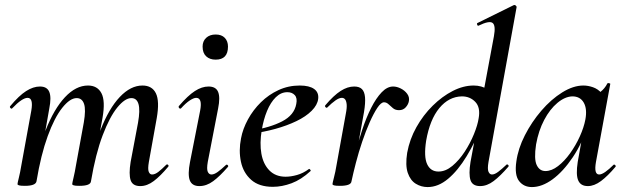

<svg xmlns="http://www.w3.org/2000/svg" viewBox="-20 -746 2537 779"><path d="M549 9Q518 9 510 -15Q502 -39 510 -89L540 -248Q549 -299 542 -323.5Q535 -348 513 -348Q487 -348 456 -310Q425 -272 396.5 -197Q368 -122 349 -10L334 -11Q354 -132 388 -219Q422 -306 466 -352.5Q510 -399 558 -399Q597 -399 612.5 -367.5Q628 -336 616 -267L584 -89Q579 -60 583.5 -49Q588 -38 597 -38Q609 -38 623 -49Q637 -60 654 -77Q658 -81 662 -77Q666 -73 662 -69Q631 -32 604 -11.5Q577 9 549 9ZM81 8Q63 8 57 6Q51 4 51 1Q51 -3 56.5 -25Q62 -47 66 -72L107 -297Q116 -349 92 -349Q81 -349 65.5 -338.5Q50 -328 30 -307Q27 -303 22.5 -307.5Q18 -312 22 -316Q57 -358 86 -376.5Q115 -395 142 -395Q171 -395 180 -373Q189 -351 180 -306L128 -10Q124 8 81 8ZM302 8Q285 8 279 6Q273 4 273 1Q273 -3 278.5 -26Q284 -49 288 -74L320 -249Q329 -301 321 -324.5Q313 -348 291 -348Q264 -348 232.5 -308.5Q201 -269 173.5 -193.5Q146 -118 128 -10L112 -11Q131 -130 165 -217Q199 -304 243.5 -351.5Q288 -399 337 -399Q375 -399 391.5 -368Q408 -337 396 -268L349 -10Q347 8 302 8Z M789 9Q759 9 750 -14.5Q741 -38 751 -89L792 -297Q802 -349 776 -349Q766 -349 750 -338.5Q734 -328 715 -307Q711 -303 707 -307.5Q703 -312 706 -316Q742 -358 770.5 -376.5Q799 -395 826 -395Q856 -395 865 -373Q874 -351 865 -306L823 -89Q818 -60 823 -49Q828 -38 838 -38Q849 -38 863.5 -48.5Q878 -59 896 -76Q900 -80 904 -76Q908 -72 904 -68Q872 -31 845 -11Q818 9 789 9ZM855 -504Q831 -504 816.5 -517.5Q802 -531 802 -557Q802 -579 816.5 -592.5Q831 -606 855 -606Q879 -606 892 -592.5Q905 -579 905 -557Q905 -504 855 -504Z M1087 12Q1031 12 999 -16.5Q967 -45 957.5 -90Q948 -135 958 -185Q965 -223 986 -261.5Q1007 -300 1038.5 -331Q1070 -362 1110 -380.5Q1150 -399 1196 -399Q1235 -399 1254.5 -385Q1274 -371 1271 -345Q1268 -320 1244.5 -296.5Q1221 -273 1182.5 -254.5Q1144 -236 1097 -223Q1050 -210 1000 -204L1002 -217Q1075 -228 1124.5 -253.5Q1174 -279 1182 -324Q1187 -348 1176 -360Q1165 -372 1146 -372Q1120 -372 1099 -351.5Q1078 -331 1063.5 -296Q1049 -261 1042 -218Q1033 -165 1040.5 -122.5Q1048 -80 1073 -54.5Q1098 -29 1139 -29Q1160 -29 1185 -36Q1210 -43 1233 -60Q1235 -62 1238.5 -58Q1242 -54 1240 -52Q1202 -17 1163 -2.5Q1124 12 1087 12Z M1406 -10 1396 -11Q1406 -62 1419.5 -115.5Q1433 -169 1449.5 -219Q1466 -269 1486 -308.5Q1506 -348 1528.5 -371.5Q1551 -395 1575 -395Q1590 -395 1606 -387Q1622 -379 1632 -365.5Q1642 -352 1639 -336Q1637 -323 1626.5 -311Q1616 -299 1599 -299Q1584 -299 1574.5 -307Q1565 -315 1556.5 -323Q1548 -331 1538 -331Q1526 -331 1511 -308.5Q1496 -286 1480 -250Q1464 -214 1449.5 -171Q1435 -128 1424 -85.5Q1413 -43 1406 -10ZM1359 8Q1341 8 1335 6Q1329 4 1329 1Q1329 -3 1335 -26Q1341 -49 1345 -74L1383 -284Q1388 -309 1386.5 -323Q1385 -337 1380 -343Q1375 -349 1367 -349Q1356 -349 1341 -338.5Q1326 -328 1308 -310Q1305 -307 1301 -311Q1297 -315 1300 -319Q1334 -359 1362 -377Q1390 -395 1417 -395Q1438 -395 1448.5 -384.5Q1459 -374 1461 -351.5Q1463 -329 1457 -292L1406 -10Q1404 8 1359 8Z M1715 13Q1689 13 1667 -0.5Q1645 -14 1634.5 -44.5Q1624 -75 1632 -126Q1642 -181 1669.5 -230Q1697 -279 1735.5 -317Q1774 -355 1817 -377Q1860 -399 1902 -399Q1934 -399 1959 -383Q1984 -367 1986 -332L1939 -246Q1909 -171 1873.5 -112.5Q1838 -54 1798 -20.5Q1758 13 1715 13ZM1759 -50Q1788 -50 1815.5 -73Q1843 -96 1865.5 -130.5Q1888 -165 1903 -202Q1918 -239 1922 -266Q1930 -310 1908.5 -332.5Q1887 -355 1854 -355Q1801 -354 1762.5 -307.5Q1724 -261 1709 -175Q1699 -110 1713 -80Q1727 -50 1759 -50ZM1928 9Q1897 9 1889 -15Q1881 -39 1889 -89L1984 -599Q1992 -643 1978.5 -653Q1965 -663 1922 -642Q1918 -640 1916 -646Q1914 -652 1918 -653L2064 -725Q2069 -727 2073 -723Q2077 -719 2076 -717L1962 -89Q1957 -60 1962 -49Q1967 -38 1976 -38Q1987 -38 2001.5 -49Q2016 -60 2034 -77Q2037 -81 2041.5 -77Q2046 -73 2042 -69Q2010 -32 1983 -11.5Q1956 9 1928 9Z M2138 13Q2105 13 2086 -11.5Q2067 -36 2075 -91Q2082 -143 2109.5 -197Q2137 -251 2176.5 -297Q2216 -343 2261 -371Q2306 -399 2347 -399Q2366 -399 2386 -392Q2406 -385 2420.5 -368.5Q2435 -352 2437 -326L2383 -357Q2398 -359 2416 -373Q2434 -387 2444 -407Q2446 -410 2451.5 -408.5Q2457 -407 2456 -405L2398 -89Q2389 -38 2411 -38Q2421 -38 2436 -48.5Q2451 -59 2469 -77Q2472 -80 2476 -76Q2480 -72 2477 -69Q2446 -32 2418.5 -11.5Q2391 9 2365 9Q2336 9 2326 -14Q2316 -37 2324 -89L2349 -229L2369 -246Q2343 -166 2304 -108Q2265 -50 2222 -18.5Q2179 13 2138 13ZM2193 -52Q2218 -52 2244 -72Q2270 -92 2293 -124Q2316 -156 2332.5 -192.5Q2349 -229 2355 -261Q2363 -304 2348.5 -329.5Q2334 -355 2302 -355Q2272 -354 2241.5 -328.5Q2211 -303 2188 -259.5Q2165 -216 2155 -160Q2146 -101 2157.5 -76.5Q2169 -52 2193 -52Z"/></svg>

Font: Cormorant Infant Light SemiBold
Style: Italic
Weight: 600
Italic angle: -10°
Version: Version 4.001